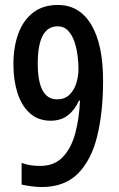

<svg xmlns="http://www.w3.org/2000/svg" viewBox="-20 -743 478 773"><path d="M395 -418Q395 -292 371.5 -195.5Q348 -99 294 -44.5Q240 10 148 10Q129 10 106 7Q83 4 67 0V-87Q99 -75 142 -75Q199 -75 233 -111Q267 -147 283 -206.5Q299 -266 302 -338H298Q281 -300 253 -278.5Q225 -257 184 -257Q134 -257 100.5 -287Q67 -317 50.5 -368.5Q34 -420 34 -484Q34 -553 53.5 -607Q73 -661 113 -692Q153 -723 213 -723Q300 -723 347.5 -643.5Q395 -564 395 -418ZM212 -637Q132 -637 132 -487Q132 -343 210 -343Q240 -343 259 -361Q278 -379 287 -407.5Q296 -436 296 -465Q296 -488 292.5 -517.5Q289 -547 280 -574Q271 -601 254.5 -619Q238 -637 212 -637Z"/></svg>

Font: Noto Sans Gujarati UI ExtraCondensed Medium
Style: Regular
Weight: 500
Width: 2
Designer: Jelle Bosma - Monotype Design Team, Universal Thirst
Foundry: Monotype Imaging Inc.
Version: Version 2.106; ttfautohint (v1.8.4.7-5d5b)